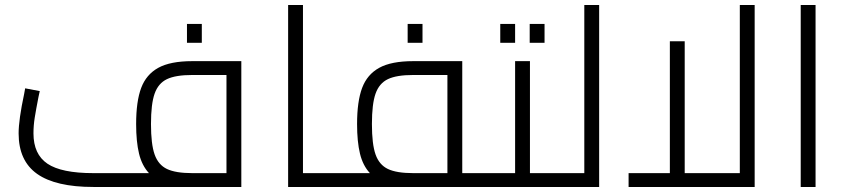

<svg xmlns="http://www.w3.org/2000/svg" viewBox="-20 -743 3358 763"><path d="M939 -500V0H351Q201 0 127.5 -52Q54 -104 54 -213Q54 -267 76 -370L80 -392L138 -381Q137 -374 133 -358Q123 -307 118 -275.5Q113 -244 113 -213Q113 -130 168.5 -92.5Q224 -55 351 -55H572Q544 -85 532.5 -132.5Q521 -180 521 -250Q521 -340 541 -393.5Q561 -447 609 -473.5Q657 -500 744 -500ZM744 -55H880V-445H744Q678 -445 643.5 -428.5Q609 -412 594.5 -371Q580 -330 580 -250Q580 -170 594.5 -129Q609 -88 643.5 -71.5Q678 -55 744 -55ZM723 -648H782V-573H723Z M1315 -27Q1315 -13 1311 -6.5Q1307 0 1295 0H1125V-723H1184V-55H1295Q1307 -55 1311 -48Q1315 -41 1315 -27Z M1942 -27Q1942 -13 1938 -6.5Q1934 0 1922 0H1295Q1283 0 1279 -6.5Q1275 -13 1275 -27Q1275 -41 1279 -48Q1283 -55 1295 -55H1450Q1422 -85 1410.5 -132.5Q1399 -180 1399 -250Q1399 -340 1419 -393.5Q1439 -447 1487 -473.5Q1535 -500 1622 -500H1817V-55H1922Q1934 -55 1938 -48Q1942 -41 1942 -27ZM1622 -55H1758V-445H1622Q1556 -445 1521.5 -428.5Q1487 -412 1472.5 -371Q1458 -330 1458 -250Q1458 -170 1472.5 -129Q1487 -88 1521.5 -71.5Q1556 -55 1622 -55ZM1600 -648H1659V-573H1600Z M2210 -27Q2210 -13 2206 -6.5Q2202 0 2190 0H1922Q1910 0 1906 -6.5Q1902 -13 1902 -27Q1902 -41 1906 -48Q1910 -55 1922 -55H2027V-500H2086V-55H2190Q2202 -55 2206 -48Q2210 -41 2210 -27ZM1968 -648H2027V-573H1968ZM2085 -648H2144V-573H2085Z M2361 -723V0H2190Q2178 0 2174 -6.5Q2170 -13 2170 -27Q2170 -41 2174 -48Q2178 -55 2190 -55H2302V-723Z M2979 -723V0H2478V-55H2642V-579H2701V-55H2920V-723Z M3162 -723H3221V0H3162Z"/></svg>

Font: Cairo Light
Style: Regular
Weight: 300
Designer: Mohamed Gaber, Accademia di Belle Arti di Urbino and others
Foundry: Kief Type Foundry, Accademia di Belle Arti di Urbino and others
Version: Version 3.011